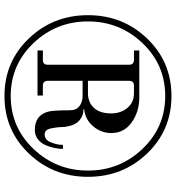

<svg xmlns="http://www.w3.org/2000/svg" viewBox="16 -786 788 860"><g transform="rotate(90 410.0 -356.0)"><path d="M76 -356Q76 -214 173 -112Q270 -10 410 -10Q550 -10 647 -112Q744 -214 744 -356Q744 -498 647 -600Q550 -702 410 -702Q270 -702 173 -600Q76 -498 76 -356ZM48 -356Q48 -512 152.5 -621Q257 -730 410 -730Q563 -730 667.5 -621Q772 -512 772 -356Q772 -200 667.5 -91Q563 18 410 18Q257 18 152.5 -91Q48 -200 48 -356ZM342 -356H397Q438 -356 463 -382.5Q488 -409 488 -460Q488 -503 463.5 -532.5Q439 -562 397 -562H364Q342 -562 342 -540ZM206 -130V-154H248Q270 -154 270 -176V-540Q270 -562 248 -562H206V-586H416Q480 -586 528 -552Q576 -518 576 -461Q576 -414 545 -378.5Q514 -343 469 -339V-336Q499 -336 520.5 -316.5Q542 -297 548 -255Q549 -220 555 -191Q561 -162 582 -162Q606 -162 617.5 -189.5Q629 -217 629 -244H647Q647 -227 643 -207Q639 -187 630 -166Q621 -145 603.5 -131.5Q586 -118 562 -118Q496 -118 480 -178Q474 -201 474 -274Q474 -304 455 -318Q436 -332 410 -332H342V-176Q342 -154 364 -154H408V-130Z"/></g></svg>

Font: Old Standard TT
Style: Regular
Weight: 400
Designer: Alexey Kryukov <alexios@thessalonica.org.ru>
Version: Version 1.0